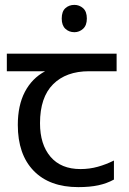

<svg xmlns="http://www.w3.org/2000/svg" viewBox="-20 -757 530 787"><path d="M285 -737Q305 -737 320.5 -723.5Q336 -710 336 -681Q336 -653 320.5 -639Q305 -625 285 -625Q263 -625 248 -639Q233 -653 233 -681Q233 -710 248 -723.5Q263 -737 285 -737ZM301 10Q183 10 118 -57Q53 -124 53 -245Q53 -325 82 -380.5Q111 -436 165 -465H8V-537H458V-465H345Q251 -465 197.5 -411.5Q144 -358 144 -252Q144 -165 187 -114.5Q230 -64 310 -64Q347 -64 381 -73.5Q415 -83 447 -99V-21Q418 -5 383 2.5Q348 10 301 10Z"/></svg>

Font: umalayalam15
Style: Book
Weight: 400
Designer: Jelle Bosma - Monotype Design Team
Foundry: Monotype Imaging Inc.
Version: Version 2.003